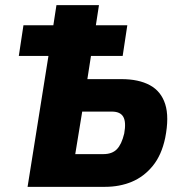

<svg xmlns="http://www.w3.org/2000/svg" viewBox="-20 -725 699 745"><path d="M87 0 168 -508H53L71 -627H187L199 -705H364L352 -627H474L456 -508H333L319 -418H451Q518 -418 561.5 -394.5Q605 -371 621 -321Q637 -271 621 -190Q607 -123 572.5 -81Q538 -39 491 -19.5Q444 0 387 0ZM272 -127H381Q415 -127 433.5 -146Q452 -165 462 -207Q470 -251 458.5 -271.5Q447 -292 414 -292H299Z"/></svg>

Font: Nunito Sans 10pt Condensed Black
Style: Italic
Weight: 900
Width: 3
Italic angle: -9°
Designer: Vernon Adams
Foundry: Vernon Adams
Version: Version 3.101;gftools[0.9.27]